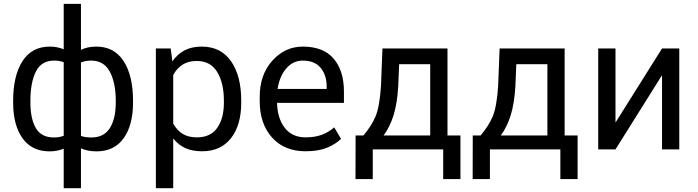

<svg xmlns="http://www.w3.org/2000/svg" viewBox="-20 -782 3652 1005"><path d="M48.8 -254.9Q48.8 -385.7 97.7 -461.9Q146.5 -538.1 240.7 -538.1Q261.7 -538.1 279.5 -534.4Q297.4 -530.8 313.5 -523.9V-761.7H403.8V-521Q420.4 -529.3 439.9 -533.7Q459.5 -538.1 483.9 -538.1Q578.1 -538.1 627.2 -461.9Q676.3 -385.7 676.3 -254.9V-244.6Q676.3 -127 627.2 -58.3Q578.1 10.3 484.9 10.3Q460.4 10.3 440.7 6.1Q420.9 2 403.8 -5.4V203.1H313.5V-3.9Q297.4 2.9 279.3 6.6Q261.2 10.3 239.7 10.3Q147 10.3 97.9 -58.3Q48.8 -127 48.8 -244.6ZM585.9 -254.9Q585.9 -349.1 554.7 -407Q523.4 -464.8 457.5 -464.8Q440.9 -464.8 427.7 -462.2Q414.6 -459.5 403.8 -455.1V-70.8Q414.6 -66.4 428 -64.5Q441.4 -62.5 458.5 -62.5Q524.4 -62.5 555.2 -111.8Q585.9 -161.1 585.9 -244.6ZM139.2 -244.6Q139.2 -160.2 167.7 -111.3Q196.3 -62.5 262.2 -62.5Q277.3 -62.5 289.8 -64.7Q302.2 -66.9 313.5 -71.3V-456.5Q302.2 -460.4 290 -462.6Q277.8 -464.8 263.2 -464.8Q196.8 -464.8 168 -407.7Q139.2 -350.6 139.2 -254.9Z M1242.7 -244.6Q1242.7 -127.4 1189.2 -58.8Q1135.7 9.8 1037.6 9.8Q987.3 9.8 950.7 -6.6Q914.1 -22.9 888.2 -55.7L886.7 -55.2V203.1H795.9V-528.3H873.5L882.3 -460.9Q908.7 -499 946.3 -518.6Q983.9 -538.1 1036.1 -538.1Q1135.7 -538.1 1189.2 -461.7Q1242.7 -385.3 1242.7 -254.9ZM1151.9 -254.9Q1151.9 -348.1 1116.7 -405.5Q1081.5 -462.9 1009.8 -462.9Q965.3 -462.9 935.3 -443.4Q905.3 -423.8 886.7 -389.6V-134.8Q906.2 -100.1 935.8 -81.5Q965.3 -63 1010.7 -63Q1082 -63 1116.9 -112.5Q1151.9 -162.1 1151.9 -244.6Z M1579.6 9.8Q1468.3 9.8 1403.8 -62.3Q1339.4 -134.3 1339.4 -253.4V-275.4Q1339.4 -390.6 1405.5 -464.4Q1471.7 -538.1 1564.9 -538.1Q1672.4 -538.1 1726.3 -475.1Q1780.3 -412.1 1780.3 -302.7V-243.7H1430.2Q1432.1 -162.6 1470.5 -112.8Q1508.8 -63 1579.6 -63Q1628.9 -63 1664.8 -76.7Q1700.7 -90.3 1729.5 -115.2L1765.1 -55.2Q1736.3 -26.9 1691.2 -8.5Q1646 9.8 1579.6 9.8ZM1564.9 -464.8Q1513.7 -464.8 1478.3 -423.6Q1442.9 -382.3 1433.1 -316.4H1689.9V-329.1Q1689.9 -388.2 1658.7 -426.5Q1627.4 -464.8 1564.9 -464.8Z M1882.3 -72.8Q1923.8 -121.6 1945.3 -171.6Q1966.8 -221.7 1974.1 -330.6L1981.9 -528.3H2322.3V-72.8H2390.1V155.3H2299.8V0H1931.2V155.3H1840.8L1841.3 -72.8ZM2064.5 -330.6Q2059.1 -239.3 2039.6 -177.5Q2020 -115.7 1987.8 -72.8H2231.9V-445.8H2069.3Z M2495.6 -72.8Q2537.1 -121.6 2558.6 -171.6Q2580.1 -221.7 2587.4 -330.6L2595.2 -528.3H2935.5V-72.8H3003.4V155.3H2913.1V0H2544.4V155.3H2454.1L2454.6 -72.8ZM2677.7 -330.6Q2672.4 -239.3 2652.8 -177.5Q2633.3 -115.7 2601.1 -72.8H2845.2V-445.8H2682.6Z M3445.3 -528.3H3535.6V0H3445.3V-386.2H3443.8L3201.7 0H3111.3V-528.3H3201.7V-142.6H3203.1Z"/></svg>

Font: Roboto Web
Style: Regular
Weight: 400
Designer: Google
Version: Version 1.200310; 2013